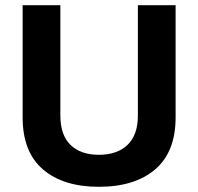

<svg xmlns="http://www.w3.org/2000/svg" viewBox="-20 -706 762 738"><path d="M360 12Q223 12 145 -55Q67 -122 67 -255V-686H212V-262Q212 -187 251 -149Q290 -111 360 -111Q430 -111 470 -149Q510 -187 510 -262V-686H655V-255Q655 -122 576.5 -55Q498 12 360 12Z"/></svg>

Font: Archivo VF Beta
Style: Regular
Weight: 400
Designer: Hector Gatti
Foundry: Omnibus-Type
Version: Version 1.002